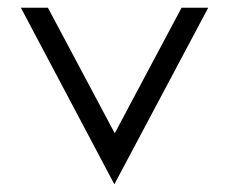

<svg xmlns="http://www.w3.org/2000/svg" viewBox="-20 -471 595 497"><path d="M276 6 34 -451H104L277 -126L450 -451H519Z"/></svg>

Font: Charger Pro
Style: Lit
Weight: 300
Designer: Jasper
Foundry: Cannot Into Space Fonts
Version: Version 1.09